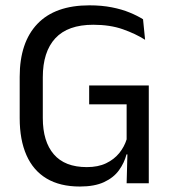

<svg xmlns="http://www.w3.org/2000/svg" viewBox="-20 -670 630 702"><path d="M272 12Q199.5 12 150.5 -17.2Q101.5 -46.5 76.8 -102.5Q52 -158.5 52 -238V-389Q52 -515 116.8 -582.8Q181.5 -650.5 307 -650.5Q352 -650.5 388.8 -643.2Q425.5 -636 454 -624.2Q482.5 -612.5 503 -599.5L510.5 -524.5Q476 -546.5 429.2 -563Q382.5 -579.5 321 -579.5Q228 -579.5 182.2 -530Q136.5 -480.5 136.5 -387.5V-238.5Q136.5 -152.5 176.8 -105.8Q217 -59 297.5 -59Q338.5 -59 367.8 -73Q397 -87 415.8 -110Q434.5 -133 443 -160.5V-318L456.5 -288.5H306V-357.5H524V-105L442.5 -105.5Q434.5 -74.5 415 -47.5Q395.5 -20.5 360.5 -4.2Q325.5 12 272 12ZM446.5 -132H524V0H443Z"/></svg>

Font: Anek Telugu
Style: Regular
Weight: 400
Designer: Omkar Bhoir (Telugu), Yesha Goshar (Latin)
Foundry: Ek Type
Version: Version 1.003